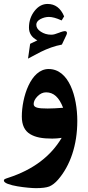

<svg xmlns="http://www.w3.org/2000/svg" viewBox="-43 -708 457 997"><path d="M228.5 11.7C244.6 11.7 260.7 10.3 277.3 7.8C220.2 104 128.4 173.3 1 214.8C0.5 215.3 -0.5 215.3 -2 215.8C-18.1 221.2 -22.9 223.1 -22.9 229.5C-22.9 256.8 109.9 269 143.1 269C174.3 269 197.8 266.1 212.9 260.3C228 253.9 243.7 242.2 258.8 224.6C321.3 152.3 358.4 46.4 358.4 -80.1C358.4 -207 314.9 -349.6 209.5 -349.6C115.7 -349.6 70.3 -201.7 70.3 -103C70.3 -58.6 85 -28.8 113.3 -11.7C141.6 5.4 177.2 11.7 228.5 11.7ZM107.4 -564.5C107.4 -535.2 122.1 -513.2 150.9 -498.5C142.6 -494.1 130.4 -488.3 114.7 -481L113.3 -480V-479L102.5 -403.3L106.4 -405.8C130.4 -418.9 150.9 -429.7 168.5 -438.5C203.1 -455.6 241.7 -469.7 276.9 -476.1L278.8 -477.5L300.8 -523.9C303.2 -528.8 304.7 -533.2 304.7 -536.6C304.7 -543 300.8 -546.4 293.5 -546.4C288.6 -546.4 281.2 -544.4 271 -541C270.5 -540.5 269 -540.5 266.6 -539.1C243.7 -530.8 236.3 -527.8 222.7 -527.8C202.6 -527.8 184.6 -533.2 168.9 -543.5C153.3 -553.7 145.5 -565.4 145.5 -579.6C145.5 -591.3 152.8 -601.1 167 -608.9C181.2 -616.2 195.8 -620.1 210.9 -620.1C228 -620.1 249.5 -614.3 275.4 -602.5L277.3 -602.1L290 -623L289.6 -624C271.5 -666.5 242.7 -687.5 204.1 -687.5C177.7 -687.5 155.3 -675.3 136.2 -650.9C117.2 -626.5 107.4 -597.7 107.4 -564.5ZM131.8 -168C131.8 -181.2 138.7 -194.8 152.3 -208.5C165.5 -221.7 180.2 -228.5 196.3 -228.5C235.8 -228.5 263.7 -202.6 284.7 -148.4C252.9 -146 226.6 -144.5 204.6 -144.5C154.3 -144.5 131.8 -148.9 131.8 -168Z"/></svg>

Font: Parastoo
Style: Bold
Weight: 700
Foundry: Saber Rastikerdar (saber.rastikerdar@gmail.com)
Version: Version 2.0.1